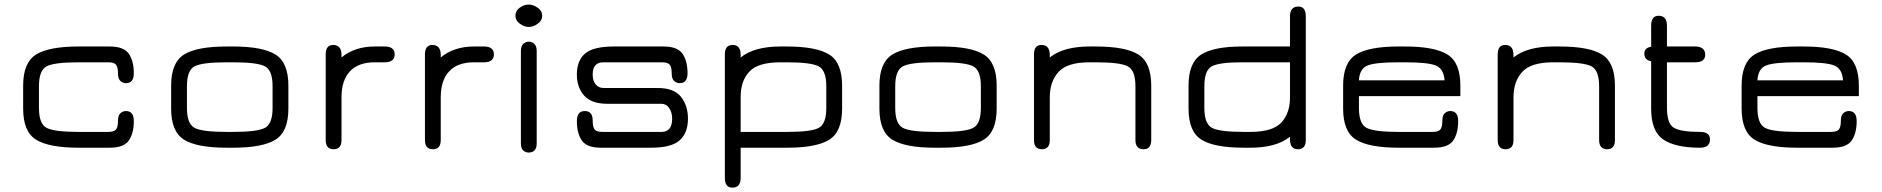

<svg xmlns="http://www.w3.org/2000/svg" viewBox="-20 -657 8371 854"><path d="M467.8 0H330.1Q198.2 0 140.6 -35.6Q83 -71.3 83 -173.8V-276.4Q83 -378.9 140.6 -414.6Q198.2 -450.2 330.1 -450.2H467.8Q531.2 -450.2 553.2 -417.5Q575.2 -384.8 575.2 -331.1Q575.2 -287.1 540 -287.1Q526.4 -287.1 515.6 -296.9Q504.9 -306.6 504.9 -329.1Q504.9 -358.4 496.1 -369.1Q487.3 -379.9 460.9 -379.9H330.1Q220.7 -379.9 187 -361.8Q153.3 -343.8 153.3 -273.4V-176.8Q153.3 -106.4 187 -88.4Q220.7 -70.3 330.1 -70.3H460.9Q487.3 -70.3 496.1 -81.1Q504.9 -91.8 504.9 -121.1Q504.9 -143.6 515.6 -153.3Q526.4 -163.1 540 -163.1Q575.2 -163.1 575.2 -118.2Q575.2 -64.5 553.2 -32.2Q531.2 0 467.8 0Z M1016.6 0H988.3Q856.4 0 798.8 -35.6Q741.2 -71.3 741.2 -173.8V-276.4Q741.2 -378.9 798.8 -414.6Q856.4 -450.2 988.3 -450.2H1016.6Q1147.5 -450.2 1205.1 -414.6Q1262.7 -378.9 1262.7 -276.4V-173.8Q1262.7 -71.3 1205.1 -35.6Q1147.5 0 1016.6 0ZM988.3 -70.3H1016.6Q1125 -70.3 1158.7 -88.4Q1192.4 -106.4 1192.4 -176.8V-273.4Q1192.4 -343.8 1158.7 -361.8Q1125 -379.9 1016.6 -379.9H988.3Q878.9 -379.9 845.2 -361.8Q811.5 -343.8 811.5 -273.4V-176.8Q811.5 -106.4 845.2 -88.4Q878.9 -70.3 988.3 -70.3Z M1646.5 -379.9Q1574.2 -379.9 1536.6 -339.8Q1499 -299.8 1499 -223.6V-34.2Q1499 6.8 1463.9 6.8Q1428.7 6.8 1428.7 -34.2V-415Q1428.7 -457 1461.9 -457Q1499 -457 1499 -412.1V-401.4Q1557.6 -450.2 1646.5 -450.2H1691.4Q1735.4 -450.2 1735.4 -415Q1735.4 -379.9 1691.4 -379.9Z M2087.9 -379.9Q2015.6 -379.9 1978 -339.8Q1940.4 -299.8 1940.4 -223.6V-34.2Q1940.4 6.8 1905.3 6.8Q1870.1 6.8 1870.1 -34.2V-415Q1870.1 -457 1903.3 -457Q1940.4 -457 1940.4 -412.1V-401.4Q1999 -450.2 2087.9 -450.2H2132.8Q2176.8 -450.2 2176.8 -415Q2176.8 -379.9 2132.8 -379.9Z M2296.9 -429.7Q2296.9 -452.1 2307.6 -461.9Q2318.4 -471.7 2332 -471.7Q2345.7 -471.7 2356.4 -461.9Q2367.2 -452.1 2367.2 -429.7V-19.5Q2367.2 21.5 2331.1 21.5Q2317.4 21.5 2307.1 12.2Q2296.9 2.9 2296.9 -19.5ZM2332 -636.7Q2351.6 -636.7 2371.6 -622.6Q2391.6 -608.4 2391.6 -586.9Q2391.6 -565.4 2371.6 -551.3Q2351.6 -537.1 2332 -537.1Q2312.5 -537.1 2292.5 -551.3Q2272.5 -565.4 2272.5 -586.9Q2272.5 -608.4 2291.5 -622.6Q2310.5 -636.7 2332 -636.7Z M2653.3 0Q2589.8 0 2567.9 -32.2Q2545.9 -64.5 2545.9 -118.2Q2545.9 -163.1 2581.1 -163.1Q2616.2 -163.1 2616.2 -121.1Q2616.2 -91.8 2625 -81.1Q2633.8 -70.3 2660.2 -70.3H2921.9Q2969.7 -70.3 2969.7 -128.9Q2969.7 -157.2 2956.5 -176.3Q2943.4 -195.3 2921.9 -195.3H2681.6Q2611.3 -195.3 2578.6 -231.4Q2545.9 -267.6 2545.9 -326.2Q2545.9 -386.7 2582 -418.5Q2618.2 -450.2 2710.9 -450.2H2930.7Q2994.1 -450.2 3016.1 -417.5Q3038.1 -384.8 3038.1 -331.1Q3038.1 -287.1 3002.9 -287.1Q2989.3 -287.1 2978.5 -296.9Q2967.8 -306.6 2967.8 -329.1Q2967.8 -358.4 2959 -369.1Q2950.2 -379.9 2923.8 -379.9H2664.1Q2616.2 -379.9 2616.2 -326.2Q2616.2 -296.9 2629.9 -281.2Q2643.6 -265.6 2664.1 -265.6H2905.3Q2977.5 -265.6 3008.8 -226.6Q3040 -187.5 3040 -128.9Q3040 -66.4 3003.4 -33.2Q2966.8 0 2876 0Z M3655.3 -273.4Q3655.3 -343.8 3621.6 -361.8Q3587.9 -379.9 3479.5 -379.9H3451.2Q3351.6 -379.9 3313 -338.4Q3274.4 -296.9 3274.4 -226.6V-70.3H3482.4Q3588.9 -70.3 3622.1 -88.4Q3655.3 -106.4 3655.3 -176.8ZM3725.6 -173.8Q3725.6 -71.3 3668.5 -35.6Q3611.3 0 3482.4 0H3274.4V133.8Q3274.4 177.7 3237.3 177.7Q3204.1 177.7 3204.1 133.8V-416Q3204.1 -457 3239.3 -457Q3274.4 -457 3274.4 -413.1V-401.4Q3335 -450.2 3451.2 -450.2H3479.5Q3610.4 -450.2 3668 -414.6Q3725.6 -378.9 3725.6 -276.4Z M4167 0H4138.7Q4006.8 0 3949.2 -35.6Q3891.6 -71.3 3891.6 -173.8V-276.4Q3891.6 -378.9 3949.2 -414.6Q4006.8 -450.2 4138.7 -450.2H4167Q4297.9 -450.2 4355.5 -414.6Q4413.1 -378.9 4413.1 -276.4V-173.8Q4413.1 -71.3 4355.5 -35.6Q4297.9 0 4167 0ZM4138.7 -70.3H4167Q4275.4 -70.3 4309.1 -88.4Q4342.8 -106.4 4342.8 -176.8V-273.4Q4342.8 -343.8 4309.1 -361.8Q4275.4 -379.9 4167 -379.9H4138.7Q4029.3 -379.9 3995.6 -361.8Q3961.9 -343.8 3961.9 -273.4V-176.8Q3961.9 -106.4 3995.6 -88.4Q4029.3 -70.3 4138.7 -70.3Z M4826.2 -379.9Q4727.5 -379.9 4688.5 -337.4Q4649.4 -294.9 4649.4 -223.6V-34.2Q4649.4 6.8 4614.3 6.8Q4579.1 6.8 4579.1 -34.2V-415Q4579.1 -457 4612.3 -457Q4649.4 -457 4649.4 -412.1V-401.4Q4710 -450.2 4826.2 -450.2H4854.5Q4985.4 -450.2 5043 -414.6Q5100.6 -378.9 5100.6 -276.4V-34.2Q5100.6 6.8 5066.4 6.8Q5030.3 6.8 5030.3 -34.2V-273.4Q5030.3 -343.8 4996.6 -361.8Q4962.9 -379.9 4854.5 -379.9Z M5336.9 -176.8Q5336.9 -106.4 5370.6 -88.4Q5404.3 -70.3 5512.7 -70.3H5541Q5640.6 -70.3 5679.2 -111.8Q5717.8 -153.3 5717.8 -223.6V-379.9H5504.9Q5402.3 -379.9 5369.6 -361.8Q5336.9 -343.8 5336.9 -273.4ZM5266.6 -276.4Q5266.6 -378.9 5323.2 -414.6Q5379.9 -450.2 5504.9 -450.2H5717.8V-584Q5717.8 -627.9 5754.9 -627.9Q5788.1 -627.9 5788.1 -584V-34.2Q5788.1 6.8 5752.9 6.8Q5717.8 6.8 5717.8 -37.1V-48.8Q5657.2 0 5541 0H5512.7Q5381.8 0 5324.2 -35.6Q5266.6 -71.3 5266.6 -173.8Z M6475.6 -276.4V-229.5H6024.4V-176.8Q6024.4 -106.4 6058.1 -88.4Q6091.8 -70.3 6201.2 -70.3H6351.6Q6377.9 -70.3 6386.7 -81.1Q6395.5 -91.8 6395.5 -121.1Q6395.5 -143.6 6406.2 -153.3Q6417 -163.1 6430.7 -163.1Q6465.8 -163.1 6465.8 -118.2Q6465.8 -64.5 6443.8 -32.2Q6421.9 0 6358.4 0H6201.2Q6069.3 0 6011.7 -35.6Q5954.1 -71.3 5954.1 -173.8V-276.4Q5954.1 -378.9 6011.7 -414.6Q6069.3 -450.2 6201.2 -450.2H6229.5Q6360.4 -450.2 6418 -414.6Q6475.6 -378.9 6475.6 -276.4ZM6229.5 -379.9H6201.2Q6095.7 -379.9 6061.5 -365.2Q6027.3 -350.6 6024.4 -299.8H6405.3Q6401.4 -351.6 6366.2 -365.7Q6331.1 -379.9 6229.5 -379.9Z M6888.7 -379.9Q6790 -379.9 6751 -337.4Q6711.9 -294.9 6711.9 -223.6V-34.2Q6711.9 6.8 6676.8 6.8Q6641.6 6.8 6641.6 -34.2V-415Q6641.6 -457 6674.8 -457Q6711.9 -457 6711.9 -412.1V-401.4Q6772.5 -450.2 6888.7 -450.2H6917Q7047.9 -450.2 7105.5 -414.6Q7163.1 -378.9 7163.1 -276.4V-34.2Q7163.1 6.8 7128.9 6.8Q7092.8 6.8 7092.8 -34.2V-273.4Q7092.8 -343.8 7059.1 -361.8Q7025.4 -379.9 6917 -379.9Z M7394.5 -176.8Q7394.5 -107.4 7424.8 -88.9Q7455.1 -70.3 7542 -70.3Q7585.9 -70.3 7585.9 -37.1Q7585.9 0 7542 0Q7431.6 0 7377.9 -36.6Q7324.2 -73.2 7324.2 -173.8V-384.8Q7293.9 -389.6 7293.9 -418.9Q7293.9 -444.3 7324.2 -449.2V-542Q7324.2 -586.9 7357.4 -586.9Q7394.5 -586.9 7394.5 -542V-450.2H7519.5Q7564.5 -450.2 7564.5 -413.1Q7564.5 -379.9 7519.5 -379.9H7394.5Z M8248 -276.4V-229.5H7796.9V-176.8Q7796.9 -106.4 7830.6 -88.4Q7864.3 -70.3 7973.6 -70.3H8124Q8150.4 -70.3 8159.2 -81.1Q8168 -91.8 8168 -121.1Q8168 -143.6 8178.7 -153.3Q8189.5 -163.1 8203.1 -163.1Q8238.3 -163.1 8238.3 -118.2Q8238.3 -64.5 8216.3 -32.2Q8194.3 0 8130.9 0H7973.6Q7841.8 0 7784.2 -35.6Q7726.6 -71.3 7726.6 -173.8V-276.4Q7726.6 -378.9 7784.2 -414.6Q7841.8 -450.2 7973.6 -450.2H8002Q8132.8 -450.2 8190.4 -414.6Q8248 -378.9 8248 -276.4ZM8002 -379.9H7973.6Q7868.2 -379.9 7834 -365.2Q7799.8 -350.6 7796.9 -299.8H8177.7Q8173.8 -351.6 8138.7 -365.7Q8103.5 -379.9 8002 -379.9Z"/></svg>

Font: Jura
Style: DemiBold
Weight: 600
Version: Version 2.4